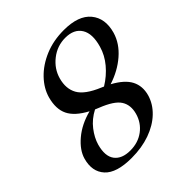

<svg xmlns="http://www.w3.org/2000/svg" viewBox="-194 -852 1005 1005"><g transform="rotate(-45 308.0 -349.5)"><path d="M211 12.5Q99.5 12.5 56 -35.5Q12.5 -83.5 34 -160Q48 -209 99.8 -252.8Q151.5 -296.5 228 -316.5Q156.5 -354.5 133.5 -401.8Q110.5 -449 129 -517.5Q143.5 -570 186 -614.5Q228.5 -659 292 -685.8Q355.5 -712.5 433 -712.5Q541 -712.5 586.2 -657.8Q631.5 -603 607.5 -518Q589.5 -456.5 535.2 -409.5Q481 -362.5 406 -338.5Q474 -301.5 496.5 -257.5Q519 -213.5 504 -159Q489.5 -108.5 449 -69.8Q408.5 -31 347.5 -9.2Q286.5 12.5 211 12.5ZM359.5 -360.5Q366.5 -357.5 373 -354.5Q421.5 -384 456.5 -425.8Q491.5 -467.5 505.5 -517Q527.5 -593 501 -635.8Q474.5 -678.5 410 -678.5Q350 -678.5 302.5 -641.2Q255 -604 239.5 -548.5Q222.5 -487 247.8 -441.8Q273 -396.5 359.5 -360.5ZM136.5 -161Q117.5 -92 144.8 -56Q172 -20 234 -20Q292 -20 334 -51.5Q376 -83 390.5 -135Q405 -187 381.2 -224.8Q357.5 -262.5 275.5 -294.5Q264.5 -298.5 255 -303Q208 -278.5 178 -239.8Q148 -201 136.5 -161Z"/></g></svg>

Font: Fraunces 9pt
Style: Italic
Weight: 400
Italic angle: -16°
Version: Version 1.000;[b76b70a41]